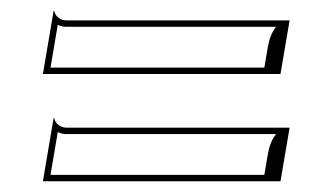

<svg xmlns="http://www.w3.org/2000/svg" viewBox="-20 -478 620 358"><path d="M74.2 -152 87.7 -231.7C93.5 -229 98.2 -228 104 -228H494.8C485.4 -216.2 481.6 -203.2 479 -188L472.9 -152ZM60 -140H503L520 -240H104C92.8 -240 83 -247 81 -258H80ZM60 -340H503L520 -440H104C92.8 -440 83 -447 81 -458H80ZM74.2 -352 87.7 -431.7C93.5 -429 98.2 -428 104 -428H494.8C485.4 -416.2 481.6 -403.2 479 -388L472.9 -352Z"/></svg>

Font: SortefaxS01
Style: Medium
Weight: 500
Designer: gluk
Foundry: gluk
Version: Version 0.261